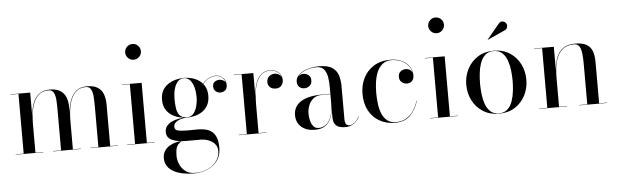

<svg xmlns="http://www.w3.org/2000/svg" viewBox="-57 -979 4686 1458"><g transform="rotate(-5 2285.5 -250.0)"><path d="M182.5 -460V-2.5H242.5V0H32V-2.5H93V-457.5H32V-460ZM468 -319V-2.5H528V0H317.5V-2.5H378V-308Q378 -350 375.8 -385.8Q373.5 -421.5 361.5 -443.2Q349.5 -465 322 -465Q276 -465 248.5 -440.2Q221 -415.5 206.5 -377.2Q192 -339 187.2 -297.8Q182.5 -256.5 182.5 -223L180 -218.5Q180 -253.5 184.2 -296.8Q188.5 -340 203.5 -379.5Q218.5 -419 249 -444.5Q279.5 -470 330.5 -470Q383 -470 413 -450.5Q443 -431 455.5 -396.8Q468 -362.5 468 -319ZM752.5 -319V-2.5H812.5V0H602V-2.5H662.5V-308Q662.5 -350 660 -385.8Q657.5 -421.5 646 -443.2Q634.5 -465 606.5 -465Q561 -465 533.2 -440.2Q505.5 -415.5 491.5 -377.2Q477.5 -339 472.8 -297.8Q468 -256.5 468 -223L465.5 -218.5Q465.5 -253.5 469.8 -296.8Q474 -340 488.8 -379.5Q503.5 -419 533.8 -444.5Q564 -470 615.5 -470Q668 -470 698 -450.5Q728 -431 740.2 -396.8Q752.5 -362.5 752.5 -319Z M987.5 -640Q963 -640 945.2 -657.8Q927.5 -675.5 927.5 -700Q927.5 -725 945.2 -742.5Q963 -760 987.5 -760Q1012.5 -760 1030 -742.5Q1047.5 -725 1047.5 -700Q1047.5 -675.5 1030 -657.8Q1012.5 -640 987.5 -640ZM1032 -460V-2.5H1092V0H881.5V-2.5H942V-457.5H881.5V-460Z M1366.5 260Q1323.5 260 1284.2 252.2Q1245 244.5 1214.8 228Q1184.5 211.5 1167.2 186Q1150 160.5 1150 125Q1150 91 1165.8 68.2Q1181.5 45.5 1205.2 32Q1229 18.5 1253.2 12.8Q1277.5 7 1294.5 7H1296.5Q1263 28 1255.2 53.5Q1247.5 79 1247.5 114.5Q1247.5 146 1261 178.8Q1274.5 211.5 1303.2 234Q1332 256.5 1377 256.5Q1417 256.5 1451.5 245.2Q1486 234 1511.8 213.8Q1537.5 193.5 1552.2 166.2Q1567 139 1567 106.5Q1567 74.5 1548.8 53Q1530.5 31.5 1501.2 20.2Q1472 9 1439.5 9Q1429 9 1407.2 9Q1385.5 9 1363.5 9Q1341.5 9 1330.5 9Q1263 9 1222.5 -10Q1182 -29 1182 -71.5Q1182 -97 1195.8 -115.5Q1209.5 -134 1233.2 -146Q1257 -158 1288 -163.8Q1319 -169.5 1354.5 -169.5V-167Q1338.5 -167 1320.5 -163.8Q1302.5 -160.5 1286.5 -153Q1270.5 -145.5 1260.2 -134Q1250 -122.5 1250 -106Q1250 -80 1278 -74.8Q1306 -69.5 1347 -69.5Q1364.5 -69.5 1376 -69.8Q1387.5 -70 1398 -70.2Q1408.5 -70.5 1422.5 -70.5Q1450.5 -70.5 1478.2 -65.5Q1506 -60.5 1528.2 -45Q1550.5 -29.5 1563.8 0.8Q1577 31 1577 82Q1577 126.5 1560.2 159.8Q1543.5 193 1513.8 215.2Q1484 237.5 1446.2 248.8Q1408.5 260 1366.5 260ZM1354 -167Q1323.5 -167 1292 -175.2Q1260.5 -183.5 1234 -201.2Q1207.5 -219 1191.2 -248Q1175 -277 1175 -318.5Q1175 -360 1191.2 -388.8Q1207.5 -417.5 1234 -435.2Q1260.5 -453 1292 -461.2Q1323.5 -469.5 1354 -469.5Q1384.5 -469.5 1415.2 -461.2Q1446 -453 1471.5 -435.2Q1497 -417.5 1512.5 -388.8Q1528 -360 1528 -318.5Q1528 -277 1512.5 -248Q1497 -219 1471.5 -201.2Q1446 -183.5 1415.2 -175.2Q1384.5 -167 1354 -167ZM1354 -169.5Q1383.5 -169.5 1402 -191.2Q1420.5 -213 1429.5 -247.2Q1438.5 -281.5 1438.5 -318.5Q1438.5 -355.5 1429.5 -389.5Q1420.5 -423.5 1402 -445.2Q1383.5 -467 1354 -467Q1324.5 -467 1306 -445.2Q1287.5 -423.5 1278.8 -389.5Q1270 -355.5 1270 -318.5Q1270 -281.5 1274.5 -247.2Q1279 -213 1296.8 -191.2Q1314.5 -169.5 1354 -169.5ZM1621 -334.5Q1602.5 -334.5 1586.5 -347.5Q1570.5 -360.5 1570.5 -385Q1570.5 -410 1586.8 -420.8Q1603 -431.5 1621 -431.5Q1639.5 -431.5 1656.2 -420.8Q1673 -410 1673 -389.5H1671Q1671 -416 1652 -439.2Q1633 -462.5 1595.5 -462.5Q1575 -462.5 1549.8 -452.2Q1524.5 -442 1503 -416.8Q1481.5 -391.5 1471.5 -347H1469Q1479 -393.5 1501.5 -419Q1524 -444.5 1549.8 -454.8Q1575.5 -465 1595.5 -465Q1620 -465 1637.8 -454Q1655.5 -443 1664.8 -425.8Q1674 -408.5 1674 -389.5Q1674 -357.5 1657 -346Q1640 -334.5 1621 -334.5Z M1881 -222.5Q1881 -269.5 1886.5 -313.5Q1892 -357.5 1906.2 -393Q1920.5 -428.5 1946.2 -449.2Q1972 -470 2011 -470Q2039 -470 2059.2 -458.8Q2079.5 -447.5 2090.5 -429Q2101.5 -410.5 2101.5 -388.5Q2101.5 -363 2086.2 -345.5Q2071 -328 2043.5 -328Q2015 -328 1999.2 -343.5Q1983.5 -359 1983.5 -381.5Q1983.5 -411 2002.5 -426Q2021.5 -441 2043 -441Q2059.5 -441 2072.8 -433.8Q2086 -426.5 2093.5 -414.8Q2101 -403 2101 -388.5H2099Q2099 -410 2088.2 -427.8Q2077.5 -445.5 2058 -456.5Q2038.5 -467.5 2011 -467.5Q1972 -467.5 1947 -446.5Q1922 -425.5 1908 -390.2Q1894 -355 1888.8 -311.2Q1883.5 -267.5 1883.5 -222.5ZM1883.5 -460V-2.5H1943.5V0H1733V-2.5H1794V-457.5H1733V-460Z M2544 10Q2520.5 10 2499.5 3.8Q2478.5 -2.5 2465.5 -21Q2452.5 -39.5 2452.5 -75V-304.5Q2452.5 -340.5 2447 -377Q2441.5 -413.5 2422.8 -438Q2404 -462.5 2364 -462.5Q2336.5 -462.5 2309 -455.5Q2281.5 -448.5 2259 -436Q2236.5 -423.5 2222.8 -405.8Q2209 -388 2209 -366H2207Q2207 -391.5 2223.8 -406.2Q2240.5 -421 2260.5 -421Q2282 -421 2299.8 -407.2Q2317.5 -393.5 2317.5 -368Q2317.5 -338 2299.2 -324.5Q2281 -311 2260.5 -311Q2237.5 -311 2221.8 -325Q2206 -339 2206 -366Q2206 -389.5 2220.8 -408.2Q2235.5 -427 2260.8 -440.2Q2286 -453.5 2318 -460.8Q2350 -468 2384 -468Q2453 -468 2486.8 -444Q2520.5 -420 2531.2 -382.5Q2542 -345 2542 -304.5V-46Q2542 -28 2549.2 -14.8Q2556.5 -1.5 2578 -1.5Q2595.5 -1.5 2616.5 -18.2Q2637.5 -35 2649.5 -63.5L2651.5 -61.5Q2638.5 -30 2609.8 -10Q2581 10 2544 10ZM2313.5 10Q2248.5 10 2209.8 -23.2Q2171 -56.5 2171 -113.5Q2171 -180.5 2227.2 -216.2Q2283.5 -252 2390 -252H2499V-249.5H2390Q2346 -249.5 2320.8 -228Q2295.5 -206.5 2284.8 -176Q2274 -145.5 2274 -118Q2274 -93 2280 -66Q2286 -39 2301 -20.2Q2316 -1.5 2342 -1.5Q2372 -1.5 2397 -19.8Q2422 -38 2437.2 -77.5Q2452.5 -117 2452.5 -180.5H2454.5Q2454.5 -123.5 2440.5 -80.5Q2426.5 -37.5 2395.5 -13.8Q2364.5 10 2313.5 10Z M2923 10Q2857.5 10 2806 -18.8Q2754.5 -47.5 2725 -101.2Q2695.5 -155 2695.5 -230Q2695.5 -295 2722.2 -349.5Q2749 -404 2801 -437Q2853 -470 2928.5 -470Q2979.5 -470 3016.5 -452Q3053.5 -434 3073.2 -403.5Q3093 -373 3093 -336Q3093 -309 3077.5 -294Q3062 -279 3039 -279Q3026.5 -279 3013.2 -284.8Q3000 -290.5 2991 -302.8Q2982 -315 2982 -335Q2982 -361.5 2999 -375.2Q3016 -389 3039 -389Q3060.5 -389 3076.2 -375.8Q3092 -362.5 3092 -336H3090.5Q3090.5 -367.5 3077.2 -391.8Q3064 -416 3042.2 -432.8Q3020.5 -449.5 2993.5 -458Q2966.5 -466.5 2938.5 -466.5Q2894 -466.5 2866.5 -443.2Q2839 -420 2824.5 -383.5Q2810 -347 2805 -306.2Q2800 -265.5 2800 -230Q2800 -187 2805.2 -145Q2810.5 -103 2824.5 -69.2Q2838.5 -35.5 2864 -15Q2889.5 5.5 2929.5 5.5Q2975.5 5.5 3008.5 -13.8Q3041.5 -33 3064 -66.5Q3086.5 -100 3100 -142.5H3102.5Q3083 -77.5 3041 -33.8Q2999 10 2923 10Z M3297.5 -640Q3273 -640 3255.2 -657.8Q3237.5 -675.5 3237.5 -700Q3237.5 -725 3255.2 -742.5Q3273 -760 3297.5 -760Q3322.5 -760 3340 -742.5Q3357.5 -725 3357.5 -700Q3357.5 -675.5 3340 -657.8Q3322.5 -640 3297.5 -640ZM3342 -460V-2.5H3402V0H3191.5V-2.5H3252V-457.5H3191.5V-460Z M3715.5 10Q3645.5 10 3594 -23Q3542.5 -56 3514.5 -110.5Q3486.5 -165 3486.5 -230Q3486.5 -295 3514.5 -349.5Q3542.5 -404 3594 -437Q3645.5 -470 3715.5 -470Q3786.5 -470 3837.8 -437Q3889 -404 3916.8 -349.5Q3944.5 -295 3944.5 -230Q3944.5 -165 3916.8 -110.5Q3889 -56 3837.8 -23Q3786.5 10 3715.5 10ZM3715.5 7.5Q3756.5 7.5 3781.2 -16Q3806 -39.5 3818.5 -76Q3831 -112.5 3835.5 -153.8Q3840 -195 3840 -230Q3840 -265.5 3835.5 -306.5Q3831 -347.5 3818.5 -384Q3806 -420.5 3781.2 -444Q3756.5 -467.5 3715.5 -467.5Q3674.5 -467.5 3649.8 -444Q3625 -420.5 3612.5 -384Q3600 -347.5 3595.8 -306.5Q3591.5 -265.5 3591.5 -230Q3591.5 -195 3595.8 -153.8Q3600 -112.5 3612.5 -76Q3625 -39.5 3649.8 -16Q3674.5 7.5 3715.5 7.5ZM3680 -556.5 3678.5 -558 3774 -673Q3783.5 -684.5 3794.8 -685.5Q3806 -686.5 3815.8 -681.2Q3825.5 -676 3830 -667.5Q3835 -659.5 3834.8 -649.5Q3834.5 -639.5 3829.8 -631Q3825 -622.5 3816.5 -618.5Z M4174 -460V-2.5H4234V0H4023.5V-2.5H4084.5V-457.5H4023.5V-460ZM4479.5 -319V-2.5H4539.5V0H4329V-2.5H4389V-308Q4389 -350 4385.5 -385.8Q4382 -421.5 4369.2 -443.2Q4356.5 -465 4328.5 -465Q4275.5 -465 4244.2 -440.2Q4213 -415.5 4197.8 -377.5Q4182.5 -339.5 4178.2 -298Q4174 -256.5 4174 -223L4171.5 -218Q4171.5 -253.5 4175.5 -296.8Q4179.5 -340 4195 -379.5Q4210.5 -419 4244.2 -444.5Q4278 -470 4337 -470Q4395.5 -470 4426.2 -450.5Q4457 -431 4468.2 -396.8Q4479.5 -362.5 4479.5 -319Z"/></g></svg>

Font: Bodoni Moda 72pt
Style: Regular
Weight: 400
Designer: Owen Earl
Foundry: indestructible type
Version: Version 2.005